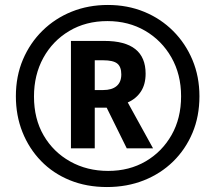

<svg xmlns="http://www.w3.org/2000/svg" viewBox="-20 -744 868 774"><path d="M411 10Q329 10 261.5 -17.5Q194 -45 145.5 -95Q97 -145 70.5 -211.5Q44 -278 44 -356Q44 -437 72.5 -504Q101 -571 151.5 -620.5Q202 -670 269 -697Q336 -724 415 -724Q494 -724 561 -696.5Q628 -669 678 -619Q728 -569 756 -502Q784 -435 784 -356Q784 -275 756 -208.5Q728 -142 678 -93Q628 -44 560 -17Q492 10 411 10ZM416 -55Q501 -55 567 -93.5Q633 -132 671.5 -199.5Q710 -267 710 -356Q710 -444 671 -512.5Q632 -581 565 -620Q498 -659 413 -659Q326 -659 259 -619Q192 -579 154.5 -510.5Q117 -442 117 -355Q117 -265 156 -198Q195 -131 263 -93Q331 -55 416 -55ZM266 -146V-579H401Q567 -579 567 -447Q567 -404 548 -375Q529 -346 495 -331L597 -146H491L410 -310H362V-146ZM396 -381Q431 -381 450 -397Q469 -413 469 -444Q469 -475 452.5 -488Q436 -501 396 -501H362V-381Z"/></svg>

Font: Noto Sans Arabic Cond
Style: Bold
Weight: 700
Width: 3
Designer: Monotype Design Team, Nadine Chahine, Nizar Qandah and Khaled Hosny
Foundry: Monotype Imaging Inc.
Version: Version 2.012; ttfautohint (v1.8.4.7-5d5b)